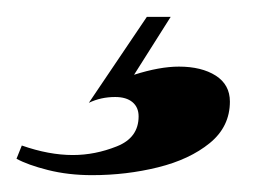

<svg xmlns="http://www.w3.org/2000/svg" viewBox="-65 -20 313 228"><path d="M147.5 59.1Q174.3 59.1 191.2 69.8Q208 80.6 208 100.6Q208 130.4 184.1 149.9Q160.2 169.4 122.6 178.7Q85 188 44.4 188Q16.1 188 -8.1 181.9Q-32.2 175.8 -45.4 168.5L-39.1 152.8Q-6.8 164.1 21.5 164.1Q47.9 164.1 73.7 153.8Q99.6 143.6 99.6 118.2Q99.6 107.4 92.3 101.3Q85 95.2 71.8 95.2Q54.7 95.2 40.5 102.1L109.4 0H137.7L94.2 68.8Q124.5 59.1 147.5 59.1Z"/></svg>

Font: TypoPRO Playfair Display
Style: Bold Italic
Weight: 700
Italic angle: -14.9847°
Designer: Claus Eggers Sørensen
Foundry: Claus Eggers Sørensen
Version: Version 1.004;PS 001.004;hotconv 1.0.70;makeotf.lib2.5.58329